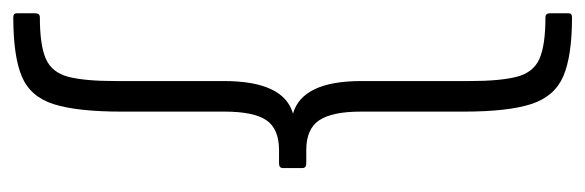

<svg xmlns="http://www.w3.org/2000/svg" viewBox="-318 -422 881 289"><g transform="rotate(90 122.5 -277.5)"><path d="M4 143Q-2 143 -2 138V110Q-2 103 4 103Q46 103 66.5 94Q87 85 93.5 60.5Q100 36 100 -11V-174Q100 -264 149 -278Q100 -292 100 -381V-544Q100 -590 93.5 -615Q87 -640 66.5 -649Q46 -658 4 -658Q-2 -658 -2 -665V-693Q-2 -698 4 -698Q62 -698 92.5 -685Q123 -672 134.5 -637Q146 -602 146 -535V-380Q146 -337 159 -317.5Q172 -298 204 -298H224Q231 -298 231 -292V-263Q231 -257 224 -257H204Q172 -257 159 -238Q146 -219 146 -175V-20Q146 46 135 81.5Q124 117 93.5 130Q63 143 4 143Z"/></g></svg>

Font: Sofia Sans Semi Condensed Light
Style: Regular
Weight: 300
Designer: Botio Nikoltchev, Ani Petrova
Foundry: lettersoup
Version: Version 4.100; ttfautohint (v1.8.4.7-5d5b)